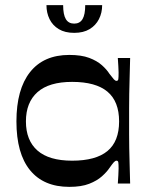

<svg xmlns="http://www.w3.org/2000/svg" viewBox="-20 -715 589 748"><path d="M250 13Q150 13 97 -52Q44 -117 44 -242Q44 -367 97 -434Q150 -501 250 -501Q297 -501 327.5 -489.5Q358 -478 377 -461Q396 -444 406 -428Q418 -412 423.5 -406Q429 -400 434 -400Q440 -400 441 -407Q442 -414 442 -433Q442 -442 441 -457.5Q440 -473 439 -489H487Q486 -446 485 -412Q484 -378 483.5 -349Q483 -320 483 -294Q483 -268 483 -242Q483 -216 483 -191Q483 -166 483.5 -137.5Q484 -109 485 -75.5Q486 -42 487 0H439Q440 -16 441 -31.5Q442 -47 442 -58Q442 -75 441 -82Q440 -89 434 -89Q429 -89 423.5 -83Q418 -77 406 -60Q396 -45 377 -28Q358 -11 327.5 1Q297 13 250 13ZM261 -89Q353 -89 398.5 -126.5Q444 -164 444 -242Q444 -320 398.5 -358Q353 -396 261 -396Q171 -396 126 -356Q81 -316 81 -242Q81 -168 126 -128.5Q171 -89 261 -89ZM269 -587Q233 -587 209 -601.5Q185 -616 173 -640.5Q161 -665 161 -695H226Q226 -658 236.5 -640.5Q247 -623 269 -623Q291 -623 301.5 -640.5Q312 -658 312 -695H378Q378 -665 365.5 -640.5Q353 -616 329 -601.5Q305 -587 269 -587Z"/></svg>

Font: Ojuju SemiBold
Style: Regular
Weight: 600
Designer: Chisaokwu Joboson, Mirko Velimirovic
Foundry: Udi Foundry
Version: Version 1.000